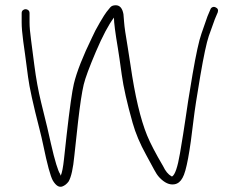

<svg xmlns="http://www.w3.org/2000/svg" viewBox="-20 -729 898 731"><path d="M77.5 -694C73.5 -694 70 -692.7 67 -690C64 -687.3 62.5 -683.7 62.5 -679V-643C62.5 -625.3 64.5 -601.5 68.5 -571.5C70.5 -556.5 72.8 -539.8 75.5 -521.5C78.2 -503.2 81.9 -474.7 86.8 -436C91.7 -397.3 106.3 -330.9 130.5 -237C135.8 -216.3 140.5 -196.3 144.5 -177C159.9 -102.5 172.2 -57.2 181.5 -41C193.2 -21.9 205.2 -14.6 217.3 -19.1C226.4 -22.5 234.4 -28.8 241.2 -38C251.1 -54.8 258.4 -87.6 263.1 -136.5C265.2 -158.2 269.9 -201.3 277.2 -265.8C284.6 -330.3 291.7 -377.4 298.7 -407C304.6 -431.7 320.1 -473.5 345.2 -532.5C370.4 -591.5 393.2 -634.6 413.8 -662C413.8 -643.3 418.8 -604.5 428.8 -545.5C432.1 -525.8 437 -492.2 443.5 -444.7C450 -397.1 463.9 -335.9 485 -261C496 -221.9 513.1 -181.4 536.3 -139.5C550.4 -113.8 560.6 -95 566.9 -83C573.1 -71 579.6 -61.3 586.3 -54C606.2 -32.7 625.8 -23.9 645 -27.5C657.5 -29.8 667.5 -38 675 -52C689.7 -77.1 702.8 -151 717 -273.5C721 -307.8 729.5 -363.2 742.5 -439.5C755.5 -515.8 766.4 -566.7 775 -592C783.7 -617.3 791.4 -638.7 798 -656L809 -682C812.1 -691.2 809.1 -697.7 800 -701.5C796 -703.2 792.2 -703.2 788.5 -701.5C784.9 -699.8 782.4 -697 781 -693L770 -667C763.4 -649 755.7 -627 747 -601C737.7 -575 726.4 -523.2 713 -445.5C699.7 -367.8 691 -311.7 686.3 -277C681.3 -242.3 674.3 -198.5 665.3 -145.5C656.3 -92.5 646.2 -63 635 -57C634.2 -57 633.3 -57.3 632.5 -58C620.3 -65 609.8 -77.7 601.2 -96C572.3 -145.2 551.9 -184.4 540 -213.5C514.7 -275.5 493.7 -364.7 476.9 -481C473.1 -507 469.6 -529.7 466.3 -549C458.3 -595.4 453.7 -627.2 452.5 -644.5C451.7 -656.8 450.8 -667 450 -675C446 -697.7 436.2 -709 420.6 -709C411 -709 404 -706.2 399.4 -700.5L385.6 -683.5C381 -677.8 372.5 -664.3 360 -643C347.5 -621.7 337.9 -603.3 331.2 -588C295.4 -514.7 272.1 -455.4 261.2 -409.9C254.5 -381.9 245.3 -316.9 233.7 -215C230.4 -185.7 227.1 -155.2 223.7 -123.7C220.3 -92.1 216.2 -70.9 211.2 -60C210.4 -62.7 209.6 -65 208.7 -67C201.4 -76.8 188.9 -115.8 173.5 -184C169.5 -203.3 165 -223.2 160 -243.5C155 -263.8 147.1 -295.9 136.4 -339.8C125.7 -383.7 117.1 -430.7 110.7 -481C105.6 -521.7 101.5 -553 98.5 -575C94.5 -604.3 92.5 -627 92.5 -643V-679C92.5 -683.7 91 -687.3 88 -690C85 -692.7 81.5 -694 77.5 -694Z"/></svg>

Font: Proton
Style: ExBdExt
Weight: 500
Version: Version 1.017